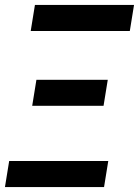

<svg xmlns="http://www.w3.org/2000/svg" viewBox="-26 -755 561 775"><path d="M98 -630 115 -735H515L498 -630ZM104 -328 121 -433H409L392 -328ZM-6 0 11 -105H411L394 0Z"/></svg>

Font: Iosevka SS18 Extrabold
Style: Italic
Weight: 800
Italic angle: -9°
Monospace: yes
Designer: Belleve Invis
Foundry: Belleve Invis
Version: Version 25.1.1; ttfautohint (v1.8.4)